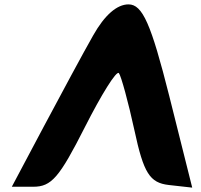

<svg xmlns="http://www.w3.org/2000/svg" viewBox="-20 -903 919 877"><path d="M406 -742C362 -665 260 -475 180 -325L34 -50H132C215 -50 251 -92 367 -321C443 -471 512 -582 523 -569C533 -557 566 -437 594 -308C636 -112 664 -68 751 -58L858 -46L753 -465C670 -794 631 -883 567 -883C514 -883 458 -834 406 -742Z"/></svg>

Font: Hussar Skorodowane
Style: Ky
Weight: 700
Foundry: Cannot Into Space Fonts
Version: Version 0.892